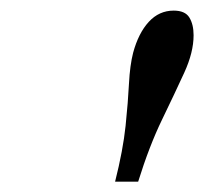

<svg xmlns="http://www.w3.org/2000/svg" viewBox="-20 -882 385 362"><path d="M197 -539.5Q212 -599 216.8 -644.8Q221.5 -690.5 223.2 -724.8Q225 -759 231 -782.5Q241 -819.5 260.5 -840.8Q280 -862 307.5 -862Q329 -862 337 -849Q345 -836 345 -815.5Q345 -783.5 327.5 -745.2Q310 -707 285.8 -657Q261.5 -607 240.5 -539.5Z"/></svg>

Font: Libre Caslon Condensed
Style: Italic
Weight: 400
Italic angle: -22.583°
Designer: Pablo Impallari, Rodrigo Fuenzalida, Katja Schimmel, Ertekin Erdin
Foundry: Pablo Impallari, Rodrigo Fuenzalida
Version: Version 2.000;gftools[0.9.33]